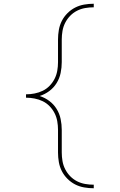

<svg xmlns="http://www.w3.org/2000/svg" viewBox="-20 -853 640 1026"><path d="M481 153Q455 153 429.5 148.5Q404 144 381.5 132.5Q359 121 340.5 102.5Q322 84 310.5 61.5Q299 39 294.5 13.5Q290 -12 290 -38V-159Q290 -182 286 -205Q282 -228 271.5 -248.5Q261 -269 245 -285.5Q229 -302 208.5 -312Q188 -322 165 -326.5Q142 -331 119 -331V-349Q142 -349 165 -353.5Q188 -358 208.5 -368Q229 -378 245 -394.5Q261 -411 271.5 -431.5Q282 -452 286 -475Q290 -498 290 -521V-642Q290 -668 294.5 -693.5Q299 -719 310.5 -741.5Q322 -764 340.5 -782.5Q359 -801 381.5 -812.5Q404 -824 429.5 -828.5Q455 -833 481 -833V-814Q458 -814 435 -810Q412 -806 391.5 -795.5Q371 -785 355 -768.5Q339 -752 328.5 -731.5Q318 -711 314 -688Q310 -665 310 -642V-521Q310 -492 304 -463Q298 -434 282.5 -409Q267 -384 243.5 -366.5Q220 -349 192 -340Q220 -331 243.5 -313.5Q267 -296 282.5 -271Q298 -246 304 -217Q310 -188 310 -159V-38Q310 -15 314 8Q318 31 328.5 51.5Q339 72 355 88.5Q371 105 391.5 115.5Q412 126 435 130Q458 134 481 134V153Z"/></svg>

Font: Iosevka SS04 Thin Extended
Style: Regular
Weight: 100
Width: 7
Monospace: yes
Designer: Belleve Invis
Foundry: Belleve Invis
Version: Version 19.0.0; ttfautohint (v1.8.4)